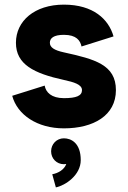

<svg xmlns="http://www.w3.org/2000/svg" viewBox="-20 -541 553 829"><path d="M255.9 -521C128.9 -521 48.8 -450.2 48.8 -356.4C48.8 -262.7 126.5 -224.1 255.9 -195.8C298.8 -186.5 334 -176.3 334 -151.9C334 -127.4 309.6 -117.2 255.9 -117.2C202.1 -117.2 177.7 -142.6 172.9 -171.4L32.7 -127.4C54.7 -45.4 140.6 13.2 255.9 13.2C383.3 13.2 480.5 -42 480.5 -151.9C480.5 -261.7 389.2 -285.6 255.9 -314.9C212.9 -324.2 195.3 -336.9 195.3 -356.4C195.3 -376 211.4 -390.6 255.9 -390.6C310.1 -390.6 326.7 -365.7 332 -340.3L470.2 -383.8C449.2 -458 382.8 -521 255.9 -521ZM200.7 112.3C200.7 143.6 224.6 168 255.9 168C259.3 168 262.7 167.5 266.1 167C257.8 190.9 232.4 206.5 205.6 211.4L221.2 268.1C262.2 259.8 328.6 215.3 328.6 150.4C328.6 76.2 287.1 56.2 255.9 56.2C224.6 56.2 200.7 81.1 200.7 112.3Z"/></svg>

Font: Giphurs ExtraBold
Style: Regular
Weight: 800
Version: Version 1.000